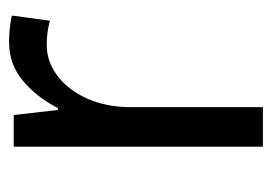

<svg xmlns="http://www.w3.org/2000/svg" viewBox="-106 -480 586 413"><g transform="rotate(-90 186.5 -273.0)"><path d="M303 -546Q317 -546 332 -544.5Q347 -543 360 -540L349 -458Q325 -465 297 -465Q261 -465 230.5 -442Q200 -419 181.5 -378Q163 -337 163 -284V0H78V-536H146L157 -441H161Q184 -486 219.5 -516Q255 -546 303 -546Z"/></g></svg>

Font: Noto Sans Kannada SemiCondensed
Style: Regular
Weight: 400
Width: 4
Designer: Jelle Bosma - Monotype Design Team
Foundry: Monotype Imaging Inc.
Version: Version 2.005; ttfautohint (v1.8.4.7-5d5b)